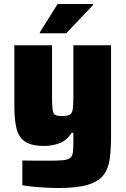

<svg xmlns="http://www.w3.org/2000/svg" viewBox="-20 -737 630 963"><path d="M274 206Q226 206 175 202Q124 198 92 192V68Q131 69 164 69Q197 69 227 69Q272 69 296.5 66.5Q321 64 332 55Q343 46 345.5 27.5Q348 9 348 -24V-71H339Q315 -32 278 -18.5Q241 -5 202 -5Q136 -5 104 -28Q72 -51 62 -95.5Q52 -140 52 -204V-510H241V-253Q241 -206 244 -185.5Q247 -165 258 -160Q269 -155 293 -155Q319 -155 330.5 -162Q342 -169 345 -190Q348 -211 348 -255V-510H537V-56Q537 9 530.5 58.5Q524 108 499.5 140.5Q475 173 421.5 189.5Q368 206 274 206ZM180 -570V-575L269 -717H447V-712L312 -570Z"/></svg>

Font: Saira ExtraBold
Style: Regular
Weight: 800
Designer: Hector Gatti with collaboration of the Omnibus-Type team
Foundry: Omnibus-Type
Version: Version 1.100; ttfautohint (v1.8.3)